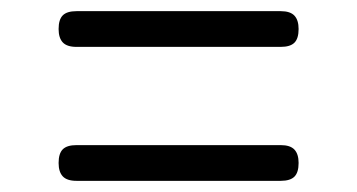

<svg xmlns="http://www.w3.org/2000/svg" viewBox="-20 -502 640 344"><path d="M117 -178Q100 -178 92.5 -186Q85 -194 85 -210Q85 -227 92.5 -234.5Q100 -242 117 -242H483Q500 -242 507.5 -234Q515 -226 515 -210Q515 -193 507.5 -185.5Q500 -178 483 -178ZM117 -418Q100 -418 92.5 -426Q85 -434 85 -450Q85 -467 92.5 -474.5Q100 -482 117 -482H483Q500 -482 507.5 -474Q515 -466 515 -450Q515 -433 507.5 -425.5Q500 -418 483 -418Z"/></svg>

Font: Maple Mono NL ExtraLight
Style: Regular
Weight: 275
Monospace: yes
Designer: subframe7536
Version: Version 7.000